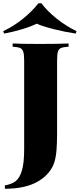

<svg xmlns="http://www.w3.org/2000/svg" viewBox="-55 -976 492 1184"><path d="M-25 167Q15 161 40.5 142Q66 123 80 76Q94 29 94 -55V-602Q94 -640 88.5 -657Q83 -674 69 -680Q55 -686 23 -688V-708Q77 -705 190 -705Q307 -705 368 -708V-688Q336 -686 321.5 -680Q307 -674 302 -657Q297 -640 297 -602V-236V-153Q297 -95 293.5 -51Q290 -7 280 25Q256 98 179 143Q102 188 -25 188ZM417 -784 412 -769Q344 -779 277 -796Q210 -813 171 -830Q138 -813 82 -796Q26 -779 -30 -769L-35 -784Q29 -814 86.5 -860.5Q144 -907 182 -956H200Q236 -908 294 -861.5Q352 -815 417 -784Z"/></svg>

Font: Playfair Display SC Black
Style: Regular
Weight: 900
Designer: Claus Eggers Sørensen
Foundry: Claus Eggers Sørensen
Version: Version 1.200; ttfautohint (v1.6)